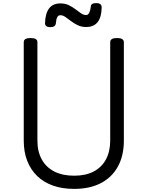

<svg xmlns="http://www.w3.org/2000/svg" viewBox="-20 -1198 951 1237"><path d="M458 19Q382 19 322 -2Q262 -23 220 -63.5Q178 -104 155.5 -161.5Q133 -219 133 -292V-926Q133 -940 144 -946.5Q155 -953 177 -953Q199 -953 210 -946.5Q221 -940 221 -926V-292Q221 -222 249 -171Q277 -120 330 -93Q383 -66 458 -66Q532 -66 583.5 -93Q635 -120 662.5 -171Q690 -222 690 -292V-926Q690 -940 701 -946.5Q712 -953 734 -953Q778 -953 778 -926V-292Q778 -195 739.5 -125Q701 -55 629.5 -18Q558 19 458 19ZM304 -1023Q270 -1023 270 -1049Q272 -1112 296.5 -1144Q321 -1176 369 -1176Q400 -1176 423.5 -1164.5Q447 -1153 466 -1138.5Q485 -1124 501.5 -1112.5Q518 -1101 535 -1101Q548 -1101 555.5 -1117Q563 -1133 565 -1156Q566 -1178 599 -1178Q618 -1178 626.5 -1171Q635 -1164 635 -1150Q634 -1087 609 -1055.5Q584 -1024 535 -1024Q505 -1024 481 -1035.5Q457 -1047 437.5 -1062Q418 -1077 401.5 -1088.5Q385 -1100 369 -1100Q356 -1100 349 -1087.5Q342 -1075 340 -1049Q339 -1036 330 -1029.5Q321 -1023 304 -1023Z"/></svg>

Font: Playwrite US Modern
Style: Regular
Weight: 400
Designer: Veronika Burian, José Scaglione
Foundry: TypeTogether
Version: Version 1.002